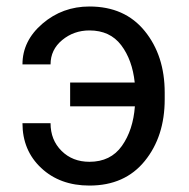

<svg xmlns="http://www.w3.org/2000/svg" viewBox="-20 -558 578 588"><path d="M253.9 -464.8Q206.1 -464.8 170.4 -435.3Q134.8 -405.8 134.8 -360.8H48.8Q48.8 -433.1 110.1 -485.6Q171.4 -538.1 253.9 -538.1Q362.3 -538.1 423.3 -462.9Q484.4 -387.7 484.4 -274.4V-253.9Q484.4 -140.1 423.3 -64.9Q362.3 10.3 253.9 10.3Q163.6 10.3 106.2 -43.5Q48.8 -97.2 48.8 -180.7H134.8Q134.8 -129.4 168.5 -95.9Q202.1 -62.5 253.9 -62.5Q318.8 -62.5 353.3 -111.1Q387.7 -159.7 393.1 -232.4H194.8V-305.2H392.6Q385.3 -374.5 351.1 -419.7Q316.9 -464.8 253.9 -464.8Z"/></svg>

Font: Roboto Web
Style: Regular
Weight: 400
Designer: Google
Version: Version 1.200310; 2013